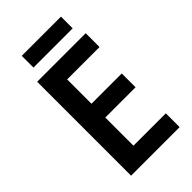

<svg xmlns="http://www.w3.org/2000/svg" viewBox="-262 -952 1032 1032"><g transform="rotate(-45 254.5 -435.5)"><path d="M454 0H85V-714H454V-609H208V-424H438V-319H208V-105H454ZM423 -871V-782H125V-871Z"/></g></svg>

Font: Noto Sans Sinhala UI SemiCondensed SemiBold
Style: Regular
Weight: 600
Width: 4
Designer: Jelle Bosma - Monotype Design Team
Foundry: Monotype Imaging Inc.
Version: Version 2.006; ttfautohint (v1.8.4.7-5d5b)